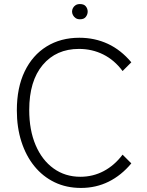

<svg xmlns="http://www.w3.org/2000/svg" viewBox="-20 -906 724 946"><path d="M627 -101Q578 -42 515.5 -11Q453 20 379 20Q307 20 249 -8Q191 -36 149.5 -87Q108 -138 85.5 -208Q63 -278 63 -362Q63 -474 101.5 -554Q140 -634 209.5 -677Q279 -720 371 -720Q447 -720 511.5 -690Q576 -660 627 -599L584 -556Q544 -610 489 -637.5Q434 -665 369 -665Q257 -665 190.5 -586Q124 -507 124 -364Q124 -265 155.5 -191Q187 -117 244 -76Q301 -35 376 -35Q438 -35 491 -63Q544 -91 584 -144ZM335 -849Q335 -858 339.5 -866.5Q344 -875 352.5 -880.5Q361 -886 374 -886Q394 -886 403 -874.5Q412 -863 412 -849Q412 -835 403 -823Q394 -811 374 -811Q361 -811 352.5 -817Q344 -823 339.5 -831.5Q335 -840 335 -849Z"/></svg>

Font: Moderustic Light
Style: Regular
Weight: 300
Designer: Tural Alisoy
Foundry: TAFT Foundry
Version: Version 2.120